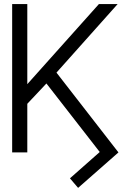

<svg xmlns="http://www.w3.org/2000/svg" viewBox="-20 -747 640 941"><path d="M113.8 -727.1V-334.5L464.8 -727.1H556.6L256.8 -391.1L560.5 0L362.8 173.8L322.8 127L468.8 -2L207.5 -337.9L113.8 -238.3V0H39.6V-727.1Z"/></svg>

Font: Interop Light
Style: Regular
Weight: 300
Designer: Rasmus Andersson, Google, Jang Haemin
Foundry: jhaemin
Version: Version 1.007